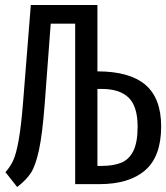

<svg xmlns="http://www.w3.org/2000/svg" viewBox="-20 -726 655 757"><path d="M364.1 -444.6Q490.8 -444.6 553.1 -391.8Q615.4 -339 615.4 -227.2Q615.4 -109.2 552.3 -54.6Q489.2 0 371.8 0H276.4V-632.8H180L156.4 -318.5Q147.2 -196.4 133.6 -134.1Q120 -71.8 101.5 -43.8Q83.1 -15.9 47.7 11.3L1.5 -47.2Q20 -67.7 31.8 -92.8Q43.6 -117.9 53.3 -171.5Q63.1 -225.1 70.8 -321L101.5 -706.2H364.1ZM364.1 -375.4V-71.8H379.5Q428.2 -71.8 459 -84.9Q489.7 -97.9 506.2 -131.8Q522.6 -165.6 522.6 -226.2Q522.6 -306.2 487.4 -340.8Q452.3 -375.4 380 -375.4Z"/></svg>

Font: Fira Code Fixed
Style: Regular
Weight: 400
Monospace: yes
Designer: Carrois Corporate, Edenspiekermann AG, Nikita Prokopov
Foundry: Carrois Corporate, Edenspiekermann AG, Nikita Prokopov
Version: Version 5.002